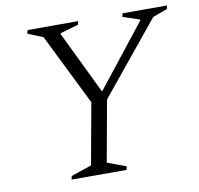

<svg xmlns="http://www.w3.org/2000/svg" viewBox="-75 -739 849 818"><g transform="rotate(-10 349.5 -330.0)"><path d="M170 0 173 -15 262 -45 310 -310 158 -618 92 -645 96 -660H315L311 -645L232 -622V-618L363 -347L576 -617V-621L503 -645L507 -660H699L696 -645L633 -622L378 -310L330 -45L411 -15L408 0Z"/></g></svg>

Font: Spectral Light
Style: Italic
Weight: 300
Italic angle: -10°
Designer: Jean-Baptiste Levee
Foundry: Production Type
Version: Version 2.001